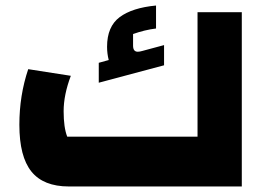

<svg xmlns="http://www.w3.org/2000/svg" viewBox="-20 -674 964 694"><path d="M573 -511V-438L337 -375V-447L373 -457Q367 -480 367 -505Q367 -578 412.5 -612Q458 -646 544 -654V-571Q503 -566 461 -551V-509Q461 -487 478 -487Q485 -487 495 -490ZM694 -180V-630H854V0H229Q137 0 93.5 -54Q50 -108 50 -223Q50 -329 82 -424L236 -400Q210 -331 210 -272Q210 -213 223 -180Z"/></svg>

Font: Changa Black
Style: Regular
Weight: 900
Designer: Eduardo Rodriguez Tunni
Foundry: Eduardo Rodriguez Tunni
Version: Version 2.001; ttfautohint (v1.5.10-5e6f)